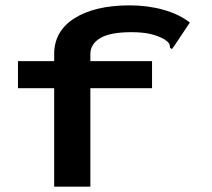

<svg xmlns="http://www.w3.org/2000/svg" viewBox="-20 -696 790 716"><path d="M182 -367H47V-468H182V-494Q182 -580 258 -628Q334 -676 464 -676Q531 -676 589.5 -659.5Q648 -643 688 -612L630 -525L621 -513L614 -518Q614 -528 610 -534.5Q606 -541 592 -550Q566 -564 537.5 -570Q509 -576 470 -576Q391 -576 354 -554Q317 -532 317 -494V-468H547V-367H317V0H182Z"/></svg>

Font: Inconsolata ExtraExpanded ExtraBold
Style: Regular
Weight: 800
Width: 8
Monospace: yes
Designer: Raph Levien, Cyreal, Brenton Simpson
Foundry: Raph Levien, Cyreal, Google
Version: Version 3.001; ttfautohint (v1.8.2.53-6de2)